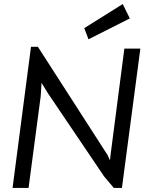

<svg xmlns="http://www.w3.org/2000/svg" viewBox="-20 -927 791 948"><path d="M133 -696H167L512 -160L523 -135L526 -163L594 -687H673L582 1H542L494 -56L217 -466L185 -518L181 -452L121 1H42ZM396 -788 586 -907 621 -836 417 -733Z"/></svg>

Font: Bellota Text
Style: Bold Italic
Weight: 700
Italic angle: -7.5°
Designer: Kemie Guaida
Foundry: Kemie Guaida
Version: Version 4.001